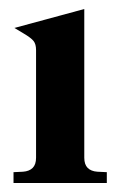

<svg xmlns="http://www.w3.org/2000/svg" viewBox="-20 -731 267 426"><path d="M167 -711V-381Q167 -366 174.5 -358.5Q182 -351 196 -350L217 -349V-325H10V-349L31 -350Q45 -351 52.5 -358.5Q60 -366 60 -381V-620Q60 -633 54.5 -640Q49 -647 32 -657L12 -669Z"/></svg>

Font: Redaction
Style: Bold
Weight: 700
Designer: Jeremy Mickel / Forest Young
Foundry: MCKL
Version: Version 2.001; Redaction Bold